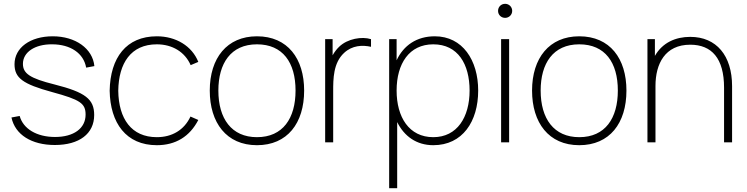

<svg xmlns="http://www.w3.org/2000/svg" viewBox="-20 -745 3912 1005"><path d="M267 14C395 14 473 -45 473 -143C473 -226 427 -262 265 -303C137 -335 100 -360 100 -411C100 -472 163 -514 253 -513C349 -513 418 -466 431 -391L474 -399C465 -491 375 -555 256 -555C138 -555 56 -495 56 -409C56 -337 99 -305 253 -263C400 -223 428 -204 428 -145C428 -73 366 -28 268 -28C172 -28 101 -71 83 -138L40 -130C59 -40 145 14 267 14Z M801 15C899 15 973 -30 1018 -117L977 -135C944 -64 880 -27 801 -27C668 -27 601 -123 599 -270C601 -414 665 -513 801 -513C882 -513 948 -473 978 -404L1018 -421C985 -504 901 -555 801 -555C641 -555 557 -443 554 -270C557 -101 640 15 801 15Z M1325 15C1484 15 1572 -100 1572 -271C1572 -438 1486 -555 1325 -555C1168 -555 1078 -441 1078 -271C1078 -103 1165 15 1325 15ZM1325 -27C1192 -27 1123 -124 1123 -271C1123 -413 1188 -513 1325 -513C1460 -513 1527 -418 1527 -271C1527 -126 1461 -27 1325 -27Z M1682 0H1724V-266C1724 -332 1724 -415 1781 -468C1824 -508 1877 -510 1922 -500V-540C1875 -555 1799 -543 1755 -500C1743.5 -489 1731 -473.5 1721 -455.5V-540H1682Z M2017 240H2059V-106C2095.5 -32 2160 15 2248 15C2401 15 2483 -109 2483 -271C2483 -430 2401 -555 2256 -555C2160.5 -555 2092.5 -507 2056 -429.5V-540H2017ZM2248 -27C2121 -27 2056 -132 2056 -271C2056 -412 2122 -513 2248 -513C2377 -513 2438 -409 2438 -271C2438 -132 2373 -27 2248 -27Z M2624 -651.5C2644.5 -651.5 2661 -667.5 2661 -688C2661 -709 2644.5 -725 2624 -725C2603 -725 2587 -709 2587 -688C2587 -667.5 2603 -651.5 2624 -651.5ZM2603 0H2645V-540H2603Z M3012 15C3171 15 3259 -100 3259 -271C3259 -438 3173 -555 3012 -555C2855 -555 2765 -441 2765 -271C2765 -103 2852 15 3012 15ZM3012 -27C2879 -27 2810 -124 2810 -271C2810 -413 2875 -513 3012 -513C3147 -513 3214 -418 3214 -271C3214 -126 3148 -27 3012 -27Z M3369 0H3411V-295C3411 -411 3461 -511 3593 -511C3705 -511 3770 -440 3770 -286V0H3812V-294C3812 -454 3730 -552 3593 -552C3517 -552 3448 -522.5 3408 -452.5V-540H3369Z"/></svg>

Font: Hauora ExtraLight
Style: Regular
Weight: 200
Designer: Mikhail Sharanda
Foundry: WCYS & Co.
Version: Version 1.010